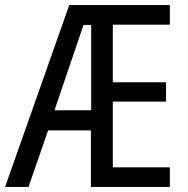

<svg xmlns="http://www.w3.org/2000/svg" viewBox="-22 -734 737 754"><path d="M645 0H335V-222H167L90 0H-2L250 -714H645V-637H421V-411H630V-335H421V-77H645ZM192 -301H336V-636H306Z"/></svg>

Font: Noto Sans Thai Condensed
Style: Regular
Weight: 400
Width: 3
Designer: Monotype Design Team
Foundry: Monotype Imaging Inc.
Version: Version 2.002